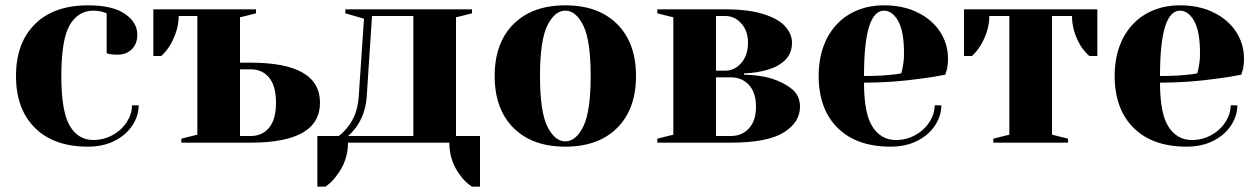

<svg xmlns="http://www.w3.org/2000/svg" viewBox="-20 -535 4720 720"><path d="M40 -250Q40 -374 111 -444.5Q182 -515 310 -515Q402 -515 448.5 -483Q495 -451 495 -405Q495 -371 474.5 -350.5Q454 -330 420 -330Q406 -330 392 -332L380 -335V-485L366 -490Q351 -495 330 -495Q273 -495 241.5 -441Q210 -387 210 -250Q210 -117 241.5 -63.5Q273 -10 330 -10Q369 -10 402.5 -28.5Q436 -47 455.5 -77.5Q475 -108 475 -140H500Q500 -100 476 -64Q452 -28 409 -6.5Q366 15 310 15Q182 15 111 -55.5Q40 -126 40 -250Z M660 -15 720 -30V-475H650Q650 -420 617 -364Q604 -343 585 -325H555V-500H940V-485L880 -470V-300H920Q1180 -300 1180 -150Q1180 0 920 0H660ZM920 -25Q964 -25 989.5 -56.5Q1015 -88 1015 -150Q1015 -212 989.5 -243.5Q964 -275 920 -275H880V-25Z M1170 -25H1250Q1266 -36 1285 -60Q1320 -104 1325 -170L1345 -465L1275 -485V-500H1750V-485L1690 -470V-25H1780V165H1750Q1724 148 1707 124Q1665 70 1665 0H1285Q1285 69 1242 124Q1225 148 1200 165H1170ZM1530 -25V-475H1375L1355 -170Q1350 -107 1317 -60Q1302 -39 1285 -25Z M1835 -250Q1835 -374 1905.5 -444.5Q1976 -515 2100 -515Q2224 -515 2294.5 -444.5Q2365 -374 2365 -250Q2365 -126 2294.5 -55.5Q2224 15 2100 15Q1976 15 1905.5 -55.5Q1835 -126 1835 -250ZM2195 -250Q2195 -383 2167.5 -439Q2140 -495 2100 -495Q2060 -495 2032.5 -439Q2005 -383 2005 -250Q2005 -117 2032.5 -61Q2060 -5 2100 -5Q2140 -5 2167.5 -61Q2195 -117 2195 -250Z M2445 -15 2505 -30V-470L2445 -485V-500H2700Q2787 -500 2843.5 -482Q2900 -464 2925 -435.5Q2950 -407 2950 -375Q2950 -335 2924.5 -310Q2899 -285 2860 -274Q2818 -261 2770 -260V-255Q2829 -254 2875 -240Q2921 -225 2950.5 -200.5Q2980 -176 2980 -135Q2980 -76 2918.5 -38Q2857 0 2720 0H2445ZM2700 -270Q2735 -270 2760 -299Q2785 -328 2785 -375Q2785 -419 2760 -447Q2735 -475 2700 -475H2665V-270ZM2720 -25Q2763 -25 2789 -54Q2815 -83 2815 -135Q2815 -187 2789 -216Q2763 -245 2720 -245H2665V-25Z M3050 -250Q3050 -331 3081 -391Q3112 -451 3167.5 -483Q3223 -515 3295 -515Q3367 -515 3421.5 -488Q3476 -461 3505.5 -415.5Q3535 -370 3535 -315Q3535 -290 3530 -272L3525 -255Q3482 -246 3432 -240Q3327 -225 3220 -225Q3220 -109 3252 -59.5Q3284 -10 3340 -10Q3379 -10 3412.5 -28.5Q3446 -47 3465.5 -77.5Q3485 -108 3485 -140H3510Q3510 -100 3486 -64Q3462 -28 3419 -6.5Q3376 15 3320 15Q3192 15 3121 -55.5Q3050 -126 3050 -250ZM3324 -255Q3341 -256 3360 -260Q3361 -265 3365 -282Q3370 -307 3370 -335Q3370 -418 3348 -456.5Q3326 -495 3295 -495Q3220 -495 3220 -250Q3284 -250 3324 -255Z M3705 -15 3765 -30V-475H3690Q3690 -420 3657 -364Q3644 -343 3625 -325H3595V-500H4095V-325H4065Q4046 -342 4032 -364Q4000 -418 4000 -475H3925V-30L3985 -15V0H3705Z M4160 -250Q4160 -331 4191 -391Q4222 -451 4277.5 -483Q4333 -515 4405 -515Q4477 -515 4531.5 -488Q4586 -461 4615.5 -415.5Q4645 -370 4645 -315Q4645 -290 4640 -272L4635 -255Q4592 -246 4542 -240Q4437 -225 4330 -225Q4330 -109 4362 -59.5Q4394 -10 4450 -10Q4489 -10 4522.5 -28.5Q4556 -47 4575.5 -77.5Q4595 -108 4595 -140H4620Q4620 -100 4596 -64Q4572 -28 4529 -6.5Q4486 15 4430 15Q4302 15 4231 -55.5Q4160 -126 4160 -250ZM4434 -255Q4451 -256 4470 -260Q4471 -265 4475 -282Q4480 -307 4480 -335Q4480 -418 4458 -456.5Q4436 -495 4405 -495Q4330 -495 4330 -250Q4394 -250 4434 -255Z"/></svg>

Font: Yeseva One
Style: Regular
Weight: 400
Designer: Jovanny Lemonad
Foundry: Jovanny Lemonad
Version: Version 2.000